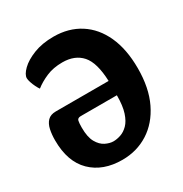

<svg xmlns="http://www.w3.org/2000/svg" viewBox="-165 -832 921 964"><g transform="rotate(-30 295.5 -349.5)"><path d="M270 5Q158 5 91.5 -60Q25 -125 25 -249Q25 -282 31 -310.5Q37 -339 53.5 -356Q70 -373 101 -373H407Q403 -481 363.5 -525.5Q324 -570 252 -570Q199 -570 158.5 -552.5Q118 -535 89 -512Q83 -520 75.5 -535Q68 -550 63 -565.5Q58 -581 58 -590Q58 -611 85.5 -638Q113 -665 162.5 -684.5Q212 -704 278 -704Q365 -704 430 -662.5Q495 -621 530.5 -543Q566 -465 566 -355Q566 -241 527 -160.5Q488 -80 421 -37.5Q354 5 270 5ZM277 -98Q297 -98 319.5 -105.5Q342 -113 362 -133Q382 -153 394.5 -191Q407 -229 407 -290H198Q179 -290 176 -276.5Q173 -263 173 -237Q173 -182 190 -152Q207 -122 231.5 -110Q256 -98 277 -98Z"/></g></svg>

Font: Calistoga
Style: Regular
Weight: 400
Designer: Yvonne Schuttler, Eben Sorkin
Foundry: www.sorkintype.com
Version: Version 1.010; ttfautohint (v1.8.4.7-5d5b)